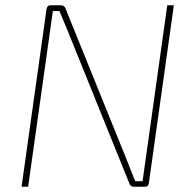

<svg xmlns="http://www.w3.org/2000/svg" viewBox="-20 -710 728 730"><path d="M641 -690 546 -14Q545 -7 541.5 -3.5Q538 0 530 0H489Q483 0 478.5 -3Q474 -6 472 -12L234 -601Q227 -618 220 -634.5Q213 -651 206 -668H181Q178 -649 175.5 -629.5Q173 -610 170 -590L87 0H62L157 -676Q159 -684 162.5 -687Q166 -690 173 -690H211Q217 -690 222 -687Q227 -684 229 -678L462 -102Q470 -82 478 -61.5Q486 -41 494 -21H522Q525 -42 528 -63.5Q531 -85 534 -106L616 -690Z"/></svg>

Font: Exo 2 Thin
Style: Italic
Weight: 250
Italic angle: -8°
Designer: Natanael Gama
Foundry: Natanael Gama
Version: Version 2.010